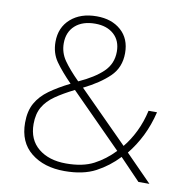

<svg xmlns="http://www.w3.org/2000/svg" viewBox="-82 -804 871 893"><g transform="rotate(10 354.0 -357.5)"><path d="M304 -725Q375 -725 419 -686Q463 -647 463 -579Q463 -511 418 -467.5Q373 -424 298 -387L531 -153Q560 -188 582.5 -234Q605 -280 617 -334H657Q642 -272 616.5 -220.5Q591 -169 556 -126L680 0H628L531 -101Q485 -52 426.5 -21Q368 10 280 10Q183 10 122 -39Q61 -88 61 -180Q61 -235 82 -272.5Q103 -310 142.5 -338.5Q182 -367 238 -395Q190 -444 162.5 -483Q135 -522 135 -575Q135 -643 181.5 -684Q228 -725 304 -725ZM303 -690Q243 -690 208.5 -659Q174 -628 174 -575Q174 -531 199 -495Q224 -459 271 -412Q344 -445 384 -483.5Q424 -522 424 -579Q424 -631 391 -660.5Q358 -690 303 -690ZM263 -370Q211 -344 175 -319Q139 -294 120 -261.5Q101 -229 101 -181Q101 -107 150.5 -66.5Q200 -26 281 -26Q360 -26 411.5 -53Q463 -80 506 -125Z"/></g></svg>

Font: Noto Sans Khmer UI ExtraLight
Style: Regular
Weight: 200
Designer: Danh Hong and the Monotype Design Team
Foundry: Monotype Imaging Inc.
Version: Version 2.002; ttfautohint (v1.8.4.7-5d5b)